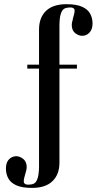

<svg xmlns="http://www.w3.org/2000/svg" viewBox="-20 -724 469 914"><path d="M165.8 -583.2Q165.8 -640 198.9 -672Q232 -704 296 -704Q344 -704 371 -691.8Q398 -679.5 409.2 -658.8Q420.5 -638 420.5 -612.5Q420.5 -586.5 408.5 -571.9Q396.5 -557.2 379.9 -554.4Q363.2 -551.5 348 -559.8Q328.8 -569.5 323.8 -588.4Q318.8 -607.2 325.5 -627.2Q327.8 -639.8 331.4 -651.5Q335 -663.2 335.2 -672.6Q335.5 -682 327.6 -686.1Q319.8 -690.2 299.8 -687.2Q282 -685 274.5 -670.1Q267 -655.2 265 -637Q263 -618.8 263 -605.5V0H165.8ZM263 -397.5V-416H346.2V-397.5ZM110 -397.5V-416H171.5V-397.5ZM263 49.8Q263 106.5 229.8 138.5Q196.5 170.5 132.8 170.5Q84.8 170.5 57.8 158.2Q30.8 146 19.5 125.1Q8.2 104.2 8.2 79Q8.2 52.2 19.8 38Q31.2 23.8 48.4 20.5Q65.5 17.2 80.8 26.2Q99.8 36 104.9 54.9Q110 73.8 103.2 93.8Q100.2 106 96.6 117.9Q93 129.8 93.1 139.1Q93.2 148.5 101.1 152.6Q109 156.8 129 153.8Q146.8 151.5 154.1 136.6Q161.5 121.8 163.6 103Q165.8 84.2 165.8 72V0H263Z"/></svg>

Font: Emberly Black
Style: Regular
Weight: 900
Designer: Rajesh Rajput
Foundry: Rajesh Rajput
Version: Version 1.000